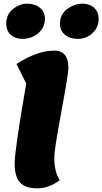

<svg xmlns="http://www.w3.org/2000/svg" viewBox="-20 -1002 558 1047"><path d="M404 -790Q361 -790 334 -812.5Q307 -835 307 -873Q307 -923 346 -952.5Q385 -982 430 -982Q469 -982 493.5 -959.5Q518 -937 518 -899Q518 -852 484 -821Q450 -790 404 -790ZM102 -790Q63 -790 38.5 -812.5Q14 -835 14 -873Q14 -923 50.5 -952.5Q87 -982 128 -982Q171 -982 198 -959.5Q225 -937 225 -899Q225 -852 188.5 -821Q152 -790 102 -790ZM182 25Q118 25 89 -7Q60 -39 60 -110Q60 -185 123 -546L70 -653Q183 -726 276 -726Q353 -726 353 -632Q353 -599 314.5 -392Q276 -185 276 -145Q276 -62 306 -20Q249 25 182 25Z"/></svg>

Font: Lemonada
Style: Bold
Weight: 700
Designer: Mohamed Gaber (Arabic), Eduardo Tunni (Latin)
Foundry: Kief Type Foundry
Version: Version 4.004